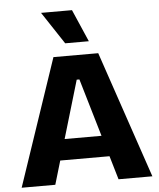

<svg xmlns="http://www.w3.org/2000/svg" viewBox="-59 -945 824 995"><g transform="rotate(-5 352.5 -447.0)"><path d="M13 0 236 -660H469L693 0H517L360 -533H346L188 0ZM144 -123V-232H584V-123ZM303 -726 192 -894H353L426 -726Z"/></g></svg>

Font: Bricolage Grotesque 24pt ExtraBold
Style: Regular
Weight: 800
Designer: Mathieu Triay
Foundry: Atelier Triay
Version: Version 1.001;gftools[0.9.33.dev8+g029e19f]